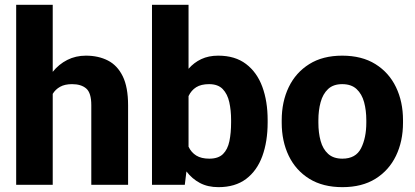

<svg xmlns="http://www.w3.org/2000/svg" viewBox="-20 -770 1728 800"><path d="M199.7 -750V-470.7Q225.1 -502.4 260.3 -520.3Q295.4 -538.1 337.9 -538.1Q390.1 -538.1 429.7 -517.8Q469.2 -497.6 491.5 -452.1Q513.7 -406.7 513.7 -331.1V0H360.4V-332Q360.4 -382.8 339.4 -401.1Q318.4 -419.4 280.3 -419.4Q250 -419.4 230.5 -408.4Q210.9 -397.5 199.7 -378.9V0H47.4V-750Z M1095.2 -270V-259.8Q1095.2 -180.2 1073 -119.4Q1050.8 -58.6 1005.4 -24.4Q960 9.8 890.1 9.8Q845.7 9.8 813 -7.6Q780.3 -24.9 756.8 -55.7L750 0H613.3V-750H765.6V-483.4Q788.1 -509.3 818.6 -523.7Q849.1 -538.1 889.2 -538.1Q959.5 -538.1 1005.1 -503.4Q1050.8 -468.8 1073 -408.4Q1095.2 -348.1 1095.2 -270ZM942.9 -259.8V-270Q942.9 -310.5 935.3 -344.5Q927.7 -378.4 908 -398.9Q888.2 -419.4 851.1 -419.4Q817.9 -419.4 797.4 -406.5Q776.9 -393.6 765.6 -369.6V-158.7Q776.9 -134.8 797.9 -121.8Q818.8 -108.9 852.1 -108.9Q889.6 -108.9 909.2 -128.2Q928.7 -147.5 935.8 -181.6Q942.9 -215.8 942.9 -259.8Z M1153.8 -258.8V-269Q1153.8 -346.2 1183.1 -407Q1212.4 -467.8 1268.6 -502.9Q1324.7 -538.1 1405.8 -538.1Q1487.8 -538.1 1544.2 -502.9Q1600.6 -467.8 1629.9 -407Q1659.2 -346.2 1659.2 -269V-258.8Q1659.2 -181.6 1629.9 -120.8Q1600.6 -60.1 1544.4 -25.1Q1488.3 9.8 1406.7 9.8Q1325.2 9.8 1268.8 -25.1Q1212.4 -60.1 1183.1 -120.8Q1153.8 -181.6 1153.8 -258.8ZM1306.6 -269V-258.8Q1306.6 -216.8 1315.9 -182.9Q1325.2 -148.9 1347.2 -128.9Q1369.1 -108.9 1406.7 -108.9Q1462.4 -108.9 1484.4 -152.3Q1506.3 -195.8 1506.3 -258.8V-269Q1506.3 -310.1 1497.1 -344.2Q1487.8 -378.4 1465.8 -398.9Q1443.8 -419.4 1405.8 -419.4Q1368.7 -419.4 1346.9 -398.9Q1325.2 -378.4 1315.9 -344.2Q1306.6 -310.1 1306.6 -269Z"/></svg>

Font: Vazirmatn UI ExtraBold
Style: Regular
Weight: 800
Designer: Saber Rastikerdar
Foundry: Saber Rastikerdar
Version: Version 33.003